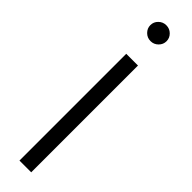

<svg xmlns="http://www.w3.org/2000/svg" viewBox="-318 -907 890 890"><g transform="rotate(45 126.5 -462.5)"><path d="M88 0V-700H165V0ZM125.9 -821Q104 -821 88.5 -836.5Q73 -852 73 -873Q73 -894.5 88.6 -909.7Q104.2 -925 126.1 -925Q148 -925 163.5 -909.7Q179 -894.5 179 -873Q179 -852 163.4 -836.5Q147.8 -821 125.9 -821Z"/></g></svg>

Font: Red Hat Text VF
Style: Regular
Weight: 300
Designer: Pentagram, MCKL
Foundry: Pentagram, MCKL
Version: Version 1.023